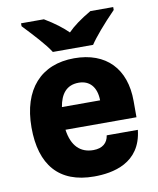

<svg xmlns="http://www.w3.org/2000/svg" viewBox="-86 -834 751 911"><g transform="rotate(-10 289.5 -378.0)"><path d="M397 -606C417 -637 467 -696 522 -752V-766H412C362 -737 324 -709 299 -683C274 -708 237 -737 188 -766H78V-752C127 -700 177 -647 203 -606ZM540 -310C540 -466 451 -559 297 -559C137 -559 41 -454 41 -270C41 -90 125 10 294 10C384 10 519 -14 536 -172H386C381 -136 356 -114 312 -114C250 -114 209 -152 198 -232H540ZM200 -341C210 -402 239 -441 298 -441C350 -441 383 -406 384 -341Z"/></g></svg>

Font: Kathrein 85 Heavy
Style: Regular
Weight: 900
Designer: Lazydogs Typefoundry, based on Open Sans by Ascender Corporation
Foundry: Lazydogs Typefoundry
Version: Version 1.003;PS 001.003;hotconv 1.0.88;makeotf.lib2.5.64775